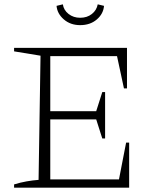

<svg xmlns="http://www.w3.org/2000/svg" viewBox="-20 -866 718 886"><path d="M562 -208H576V0H45V-15Q74 -24 102.5 -29Q131 -34 158 -36L167 -609L45 -629V-645H566V-458H552L520 -607H212V-353H424L452 -441H465V-227H452L424 -315H212V-38H529ZM350 -750Q305 -750 274.5 -776.5Q244 -803 241 -839L270 -846Q274 -819 296.5 -801.5Q319 -784 350 -784Q382 -784 404 -801.5Q426 -819 431 -846L460 -839Q457 -802 426.5 -776Q396 -750 350 -750Z"/></svg>

Font: Piazzolla ExtraLight
Style: Regular
Weight: 200
Designer: Juan Pablo del Peral
Foundry: Huerta Tipografica
Version: Version 1.330